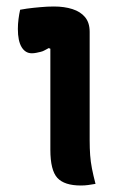

<svg xmlns="http://www.w3.org/2000/svg" viewBox="-20 -566 390 591"><path d="M135 -105Q135 -132 135 -162.5Q135 -193 135 -225Q135 -257 135 -290Q135 -323 135 -355Q135 -387 135 -416L130 -418Q124 -415 118 -411.5Q112 -408 105.5 -406.5Q99 -405 92 -403.5Q85 -402 78 -402Q58 -402 46.5 -421Q35 -440 35 -477Q35 -492 37 -507.5Q39 -523 42 -536Q53 -538 63 -539.5Q73 -541 83.5 -542Q94 -543 104.5 -544Q115 -545 125.5 -545.5Q136 -546 146 -546Q178 -546 203 -538Q228 -530 242 -513Q256 -496 256 -468Q256 -429 256 -386.5Q256 -344 256 -300.5Q256 -257 256 -215Q256 -173 256 -135Q256 -109 257.5 -88.5Q259 -68 263 -47.5Q267 -27 274 0Q262 2 251.5 3.5Q241 5 229 5Q178 5 156.5 -18.5Q135 -42 135 -105Z"/></svg>

Font: Recursive Casual SemiBold
Style: Regular
Weight: 600
Version: Version 1.047